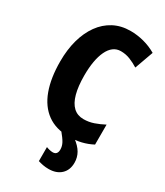

<svg xmlns="http://www.w3.org/2000/svg" viewBox="-233 -818 990 1150"><g transform="rotate(30 262.5 -243.0)"><path d="M307 102Q307 79 295.5 57.5Q284 36 254 0H344Q385 30 402.5 61Q420 92 420 128Q420 179 388.5 208.5Q357 238 303 238Q282 238 264 234.5Q246 231 230 226V129Q239 133 252 136Q265 139 275 139Q291 139 299 129.5Q307 120 307 102ZM327 -590Q298 -590 276 -573.5Q254 -557 239 -525.5Q224 -494 216.5 -451Q209 -408 209 -355Q209 -280 223 -228.5Q237 -177 265 -151Q293 -125 335 -125Q371 -125 404.5 -136.5Q438 -148 472 -166V-28Q436 -9 396.5 0.5Q357 10 312 10Q222 10 162 -33.5Q102 -77 72 -159Q42 -241 42 -356Q42 -437 60.5 -504Q79 -571 114.5 -620.5Q150 -670 201 -697Q252 -724 317 -724Q363 -724 409 -712Q455 -700 496 -676L450 -548Q421 -566 391 -578Q361 -590 327 -590Z"/></g></svg>

Font: Noto Sans Display Condensed ExtraBold
Style: Regular
Weight: 800
Width: 3
Designer: Monotype Design Team
Foundry: Monotype Imaging Inc.
Version: Version 2.003